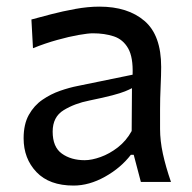

<svg xmlns="http://www.w3.org/2000/svg" viewBox="-20 -560 592 591"><path d="M206.5 11.2Q131.8 11.2 92.3 -30.3Q52.7 -71.8 52.7 -134.3Q52.7 -177.7 68.8 -206.5Q85 -235.4 110.6 -252.9Q136.2 -270.5 165 -280.5Q193.8 -290.5 219.2 -295.4L388.2 -330.1Q390.1 -383.8 374.5 -411.1Q358.9 -438.5 330.6 -448Q302.2 -457.5 265.6 -457.5Q251.5 -457.5 222.2 -452.4Q192.9 -447.3 156 -437Q119.1 -426.8 81.5 -411.6L76.7 -500Q101.6 -506.8 137.2 -516.1Q172.9 -525.4 211.9 -532.5Q251 -539.6 286.1 -539.6Q373.5 -539.6 424.8 -495.6Q476.1 -451.7 476.1 -354Q476.1 -330.1 474.4 -293.7Q472.7 -257.3 472.7 -224.1V-162.6Q472.7 -127 481.4 -86.7Q490.2 -46.4 506.3 0H413.6L391.6 -83.5H382.8Q351.6 -43 303 -15.9Q254.4 11.2 206.5 11.2ZM240.7 -66.9Q262.2 -66.9 289.6 -76.7Q316.9 -86.4 342.8 -106.4Q368.7 -126.5 385.3 -156.7L386.2 -288.6Q377.9 -284.2 364.7 -278.8Q351.6 -273.4 325.9 -266.6Q300.3 -259.8 254.9 -250.5Q210 -241.7 176 -220.9Q142.1 -200.2 142.1 -154.8Q142.1 -107.4 170.4 -87.2Q198.7 -66.9 240.7 -66.9Z"/></svg>

Font: Pinar-DS1-FD Medium
Style: Regular
Weight: 500
Designer: Amin Abedi
Version: Version 3.000